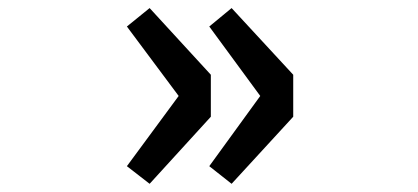

<svg xmlns="http://www.w3.org/2000/svg" viewBox="-20 -525 1040 478"><path d="M352.5 -67.4 295.9 -111.3 424.8 -286.1 295.9 -459 352.5 -504.9 504.9 -338.9V-234.4ZM556.6 -67.4 501 -111.3 627.9 -286.1 501 -459 556.6 -504.9 710 -338.9V-234.4Z"/></svg>

Font: GenEi Gothic M Regular
Style: Bold
Weight: 700
Designer: o_tamon (Modified); [Source Han Sans]
Ryoko NISHIZUKA  (kana & ideographs); Paul D. Hunt (Latin, Greek & Cyrillic); Wenl
Version: Version 1.1a;Original Version 1.004